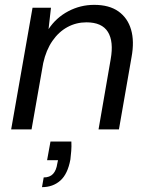

<svg xmlns="http://www.w3.org/2000/svg" viewBox="-20 -533 614 791"><path d="M26 0 114 -501H190L180 -413Q211 -460 261 -486.5Q311 -513 368 -513Q430 -513 468 -486Q506 -459 520 -411Q534 -363 522 -298L470 0H386L436 -289Q449 -362 424.5 -401.5Q400 -441 336 -441Q294 -441 258 -421.5Q222 -402 196 -364.5Q170 -327 158 -273L110 0ZM153 238 160 198Q185 198 198.5 183.5Q212 169 216 141L219 127H174L188 50H274Q275 70 273.5 89Q272 108 270 124Q259 184 228.5 211Q198 238 153 238Z"/></svg>

Font: DM Sans 17pt
Style: Italic
Weight: 400
Italic angle: -10°
Version: Version 4.004;gftools[0.9.30]